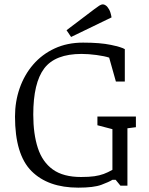

<svg xmlns="http://www.w3.org/2000/svg" viewBox="-20 -854 684 883"><path d="M340 9Q201 9 125 -67Q49 -143 49 -318Q49 -387 70.5 -448.5Q92 -510 132.5 -557Q173 -604 231 -631Q289 -658 362 -658Q441 -658 490.5 -647.5Q540 -637 554 -628V-479H513L482 -589Q461 -596 424 -601Q387 -606 355 -606Q234 -606 183.5 -539.5Q133 -473 133 -327Q133 -238 154 -173.5Q175 -109 223 -74.5Q271 -40 353 -40Q390 -40 414 -43.5Q438 -47 457 -54Q476 -61 497 -73V-260L428 -278V-318H605V-269L566 -264V0H534L512 -27H497Q481 -17 446 -4Q411 9 340 9ZM307 -684 286 -715 414 -812Q427 -822 436.5 -828Q446 -834 453 -834Q459 -834 466.5 -829Q474 -824 481.5 -811Q489 -798 493 -774Z"/></svg>

Font: Faustina Light Light
Style: Regular
Weight: 300
Version: Version 1.200